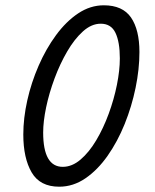

<svg xmlns="http://www.w3.org/2000/svg" viewBox="-20 -689 584 725"><path d="M203.5 16Q131 16 99.5 -38Q68 -92 68 -181Q68 -242.5 83 -309.8Q98 -377 125.8 -440.8Q153.5 -504.5 191.5 -556.2Q229.5 -608 275.2 -638.5Q321 -669 372 -669Q443 -669 474.8 -622.8Q506.5 -576.5 506.5 -492.5Q506.5 -428 492 -357.5Q477.5 -287 450.8 -220.8Q424 -154.5 386.5 -101Q349 -47.5 302.8 -15.8Q256.5 16 203.5 16ZM217 -59Q252 -59 284.2 -86.5Q316.5 -114 343.5 -159.5Q370.5 -205 390.5 -259.5Q410.5 -314 421.5 -368.8Q432.5 -423.5 432.5 -468.5Q432.5 -530.5 416 -565Q399.5 -599.5 360.5 -599.5Q325.5 -599.5 293.2 -570.5Q261 -541.5 233.8 -494.8Q206.5 -448 186 -392.8Q165.5 -337.5 154.2 -283.8Q143 -230 143 -188.5Q143 -59 217 -59Z"/></svg>

Font: Grandstander Light
Style: Italic
Weight: 300
Italic angle: -15°
Designer: Tyler Finck
Foundry: Etcetera Type Co
Version: Version 1.200; ttfautohint (v1.8.3)